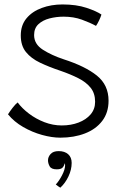

<svg xmlns="http://www.w3.org/2000/svg" viewBox="-20 -578 537 864"><path d="M251.5 41.5Q213.5 41.5 169.2 29.2Q125 17 84.2 -6.5Q43.5 -30 16 -63.5Q23 -75 36.2 -92.2Q49.5 -109.5 59.5 -117Q79 -90.5 110.2 -66.8Q141.5 -43 179.8 -28.2Q218 -13.5 258 -13.5Q299.5 -13.5 333.5 -26.5Q367.5 -39.5 387.8 -63.2Q408 -87 408 -120Q408 -158 387.8 -183.2Q367.5 -208.5 332.2 -226.2Q297 -244 252 -259.5Q201 -276.5 160.5 -295.8Q120 -315 96.8 -343.8Q73.5 -372.5 73.5 -418.5Q73.5 -464.5 99.2 -495.5Q125 -526.5 167.8 -542.2Q210.5 -558 261.5 -558Q323.5 -558 369.2 -542.8Q415 -527.5 436.5 -512.5Q433 -501 425.8 -485.8Q418.5 -470.5 412 -461.5Q385.5 -476 348.5 -489.5Q311.5 -503 266.5 -503Q233 -503 202.5 -495Q172 -487 152.8 -469Q133.5 -451 133.5 -420Q133.5 -379.5 173 -354.2Q212.5 -329 267 -311Q363.5 -280 416 -237.8Q468.5 -195.5 468.5 -125Q468.5 -71 440 -33.8Q411.5 3.5 362.2 22.5Q313 41.5 251.5 41.5ZM251.5 266.5Q249 265 242.5 260.8Q236 256.5 231 252Q244.5 238.5 258.8 211.5Q273 184.5 273 165.5Q273 160 271 156.5Q269.5 166.5 262.5 175.2Q255.5 184 235.5 184Q211 184 203.5 170.5Q196 157 196 143.5Q196 128 207.8 115Q219.5 102 244 102Q271 102 286.8 116Q302.5 130 302.5 155Q302.5 185.5 288 216Q273.5 246.5 251.5 266.5Z"/></svg>

Font: Grandstander ExtraLight
Style: Regular
Weight: 200
Designer: Tyler Finck
Foundry: Etcetera Type Co
Version: Version 1.200; ttfautohint (v1.8.3)